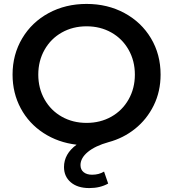

<svg xmlns="http://www.w3.org/2000/svg" viewBox="-20 -730 882 978"><path d="M798 -350Q798 -264 763 -193Q728 -122 668 -74Q608 -26 533 -6Q465 13 427.5 44Q390 75 390 111Q390 134 406 147Q422 160 449 160Q484 160 510 144L531 205Q490 228 435 228Q375 228 340.5 198.5Q306 169 306 121Q306 54 370 7Q276 -4 201.5 -52.5Q127 -101 85.5 -178.5Q44 -256 44 -350Q44 -452 93 -534.5Q142 -617 228 -663.5Q314 -710 421 -710Q528 -710 614 -663.5Q700 -617 749 -535Q798 -453 798 -350ZM667 -350Q667 -420 635 -476.5Q603 -533 547 -564.5Q491 -596 421 -596Q351 -596 295 -564.5Q239 -533 207 -476.5Q175 -420 175 -350Q175 -280 207 -223.5Q239 -167 295 -135.5Q351 -104 421 -104Q491 -104 547 -135.5Q603 -167 635 -223.5Q667 -280 667 -350Z"/></svg>

Font: APTA Sans SemiBold
Style: Bold
Weight: 600
Version: Version 7.200